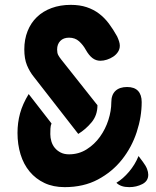

<svg xmlns="http://www.w3.org/2000/svg" viewBox="-20 -760 640 790"><path d="M550 -118 568 -94Q580 -78 585 -65Q590 -52 590 -41Q590 -15 565.5 -2.5Q541 10 512 10Q494 10 481 5.5Q468 1 460 -7L459 -8Q486 -24 511 -53.5Q536 -83 550 -118ZM302 -209 119 -444Q102 -465 91 -491.5Q80 -518 80 -557Q80 -598 93.5 -632Q107 -666 132 -690Q157 -714 192.5 -727Q228 -740 271 -740Q308 -740 336.5 -730.5Q365 -721 387.5 -704Q410 -687 428 -663Q446 -639 462 -610Q467 -599 470 -589.5Q473 -580 473 -572Q473 -558 465.5 -546.5Q458 -535 446 -527Q434 -519 420 -514.5Q406 -510 393 -510Q375 -510 360.5 -521Q346 -532 333 -555Q322 -575 305.5 -590Q289 -605 264 -605Q241 -605 228 -591.5Q215 -578 215 -556Q215 -542 219.5 -533.5Q224 -525 232 -515L381 -327Q381 -286 357 -257Q333 -228 302 -209ZM192 -252Q188 -243 187.5 -231Q187 -219 187 -208Q187 -193 191.5 -178Q196 -163 205.5 -151.5Q215 -140 229.5 -132.5Q244 -125 264 -125Q304 -125 336.5 -145.5Q369 -166 391.5 -197.5Q414 -229 426 -266.5Q438 -304 438 -339Q438 -370 455 -386Q472 -402 503 -402Q533 -402 548 -386Q563 -370 563 -340Q563 -279 542.5 -216.5Q522 -154 482 -103.5Q442 -53 383 -21.5Q324 10 246 10Q199 10 163 -7Q127 -24 102 -54Q77 -84 64.5 -125Q52 -166 52 -213Q52 -255 62.5 -293.5Q73 -332 98 -373Z"/></svg>

Font: Maple Mono NL ExtraBold
Style: Regular
Weight: 800
Monospace: yes
Designer: subframe7536
Version: Version 7.000